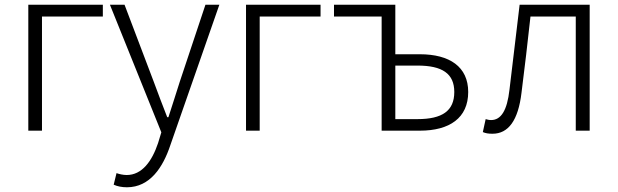

<svg xmlns="http://www.w3.org/2000/svg" viewBox="-20 -554 2619 814"><path d="M100 0H158V-484H416V-534H100Z M518 240C616 240 671 155 702 62L910 -534H851L742 -207C727 -161 710 -105 694 -57H689C670 -105 649 -161 632 -207L508 -534H446L664 7L650 53C624 130 582 188 517 188C502 188 485 184 474 180L462 229C477 236 497 240 518 240Z M1023 0H1081V-484H1339V-534H1023Z M1598 0H1760C1886 0 1965 -54 1965 -164C1965 -271 1886 -324 1760 -324H1656V-534H1396V-484H1598ZM1656 -49V-276H1750C1855 -276 1906 -242 1906 -164C1906 -84 1855 -49 1750 -49Z M2068 13C2135 13 2177 -43 2191 -161C2205 -269 2217 -376 2229 -484H2421V0H2480V-534H2183C2169 -413 2154 -294 2140 -174C2130 -85 2104 -45 2062 -45C2053 -45 2046 -47 2039 -49L2027 6C2039 11 2050 13 2068 13Z"/></svg>

Font: Noto Sans CJK SC Light
Style: Regular
Weight: 300
Designer: Ryoko NISHIZUKA 西塚涼子 (kana, bopomofo & ideographs); Paul D. Hunt (Latin, Greek & Cyrillic); Sandoll Communications 산돌커뮤니
Foundry: Adobe
Version: Version 2.004;hotconv 1.0.118;makeotfexe 2.5.65603